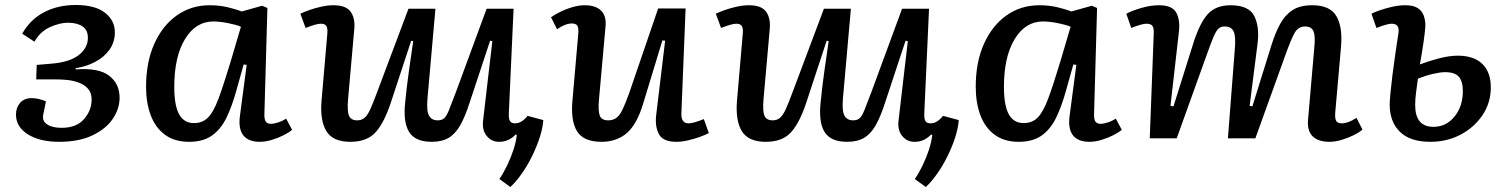

<svg xmlns="http://www.w3.org/2000/svg" viewBox="-20 -554 6020 769"><path d="M217 14Q139 14 91.5 -16Q44 -46 44 -95Q44 -123 60.5 -142Q77 -161 107 -161Q121 -161 135.5 -157.5Q150 -154 164 -148L153 -94Q148 -70 168.5 -56Q189 -42 227 -42Q286 -42 316.5 -77Q347 -112 347 -155Q347 -182 333 -198Q319 -214 297 -222.5Q275 -231 251 -233.5Q227 -236 206 -236H125L127 -294L186 -299Q259 -305 295.5 -333.5Q332 -362 332 -403Q332 -434 310 -448.5Q288 -463 252 -463Q220 -463 180.5 -445.5Q141 -428 118 -387L69 -419Q101 -476 156.5 -505Q212 -534 283 -534Q361 -534 400.5 -503Q440 -472 440 -425Q440 -385 418.5 -355Q397 -325 361 -306Q325 -287 283 -281V-276Q376 -283 417.5 -250.5Q459 -218 459 -163Q459 -119 432 -78.5Q405 -38 350.5 -12Q296 14 217 14Z M1039 -99Q1038 -76 1044.5 -67Q1051 -58 1066 -58Q1076 -58 1093.5 -63.5Q1111 -69 1126 -79L1150 -34Q1137 -23 1115 -12Q1093 -1 1068 6.5Q1043 14 1020 14Q975 14 954.5 -12Q934 -38 941 -90L968 -294L956 -296L926 -189Q909 -128 887 -82.5Q865 -37 829.5 -11.5Q794 14 737 14Q679 14 640.5 -14.5Q602 -43 583.5 -93Q565 -143 565 -206Q565 -305 598 -378.5Q631 -452 688.5 -492.5Q746 -533 820 -533Q858 -533 892 -525Q926 -517 948 -508L1030 -531L1051 -522ZM757 -61Q791 -61 813 -83Q835 -105 855 -158.5Q875 -212 904 -308L945 -447Q926 -455 893 -461.5Q860 -468 834 -468Q764 -468 721 -397.5Q678 -327 678 -206Q678 -131 697.5 -96Q717 -61 757 -61Z M1183 -499Q1195 -505 1217 -513Q1239 -521 1265.5 -527Q1292 -533 1315 -533Q1366 -533 1384.5 -507Q1403 -481 1399 -438L1374 -156Q1370 -108 1378 -90Q1386 -72 1411 -72Q1428 -72 1440 -82Q1452 -92 1463.5 -117.5Q1475 -143 1492 -189L1616 -519H1724L1692 -158Q1688 -109 1698.5 -90.5Q1709 -72 1733 -72Q1749 -72 1758.5 -80Q1768 -88 1778 -112.5Q1788 -137 1806 -185L1929 -519H2037L2018 -101Q2017 -77 2023 -68.5Q2029 -60 2043 -60Q2058 -60 2071 -69Q2084 -78 2093 -90L2156 -73Q2154 -42 2142 -4.5Q2130 33 2111 71.5Q2092 110 2069 142.5Q2046 175 2024 195L1980 163Q1996 140 2011 109Q2026 78 2036.5 46Q2047 14 2050 -14L2045 -15Q2034 -3 2017.5 5.5Q2001 14 1979 14Q1948 14 1929 -10Q1910 -34 1915 -72Q1924 -152 1933.5 -231Q1943 -310 1952 -389L1943 -391L1861 -143Q1843 -87 1823.5 -52.5Q1804 -18 1777 -2Q1750 14 1709 14Q1643 14 1618.5 -25.5Q1594 -65 1603 -146Q1609 -207 1617.5 -267.5Q1626 -328 1635 -389L1627 -391L1546 -145Q1520 -65 1485.5 -25.5Q1451 14 1383 14Q1313 14 1287 -29Q1261 -72 1268 -153L1291 -419Q1293 -441 1287 -450Q1281 -459 1265 -459Q1247 -459 1204 -442Z M2187 -485Q2201 -495 2224 -506.5Q2247 -518 2273 -525.5Q2299 -533 2322 -533Q2366 -533 2388 -511Q2410 -489 2405 -445L2379 -155Q2375 -111 2382 -91.5Q2389 -72 2416 -72Q2434 -72 2447.5 -81Q2461 -90 2473 -114.5Q2485 -139 2501 -184L2616 -520H2726L2709 -99Q2708 -60 2738 -60Q2757 -60 2799 -77L2819 -21Q2806 -14 2784 -6Q2762 2 2736.5 8Q2711 14 2689 14Q2636 14 2619.5 -16Q2603 -46 2608 -92L2644 -391L2633 -392L2556 -139Q2531 -56 2490.5 -21Q2450 14 2389 14Q2317 14 2291 -28.5Q2265 -71 2273 -154L2296 -418Q2298 -442 2292.5 -451Q2287 -460 2270 -460Q2245 -460 2211 -437Z M2847 -499Q2859 -505 2881 -513Q2903 -521 2929.5 -527Q2956 -533 2979 -533Q3030 -533 3048.5 -507Q3067 -481 3063 -438L3038 -156Q3034 -108 3042 -90Q3050 -72 3075 -72Q3092 -72 3104 -82Q3116 -92 3127.5 -117.5Q3139 -143 3156 -189L3280 -519H3388L3356 -158Q3352 -109 3362.5 -90.5Q3373 -72 3397 -72Q3413 -72 3422.5 -80Q3432 -88 3442 -112.5Q3452 -137 3470 -185L3593 -519H3701L3682 -101Q3681 -77 3687 -68.5Q3693 -60 3707 -60Q3722 -60 3735 -69Q3748 -78 3757 -90L3820 -73Q3818 -42 3806 -4.5Q3794 33 3775 71.5Q3756 110 3733 142.5Q3710 175 3688 195L3644 163Q3660 140 3675 109Q3690 78 3700.5 46Q3711 14 3714 -14L3709 -15Q3698 -3 3681.5 5.5Q3665 14 3643 14Q3612 14 3593 -10Q3574 -34 3579 -72Q3588 -152 3597.5 -231Q3607 -310 3616 -389L3607 -391L3525 -143Q3507 -87 3487.5 -52.5Q3468 -18 3441 -2Q3414 14 3373 14Q3307 14 3282.5 -25.5Q3258 -65 3267 -146Q3273 -207 3281.5 -267.5Q3290 -328 3299 -389L3291 -391L3210 -145Q3184 -65 3149.5 -25.5Q3115 14 3047 14Q2977 14 2951 -29Q2925 -72 2932 -153L2955 -419Q2957 -441 2951 -450Q2945 -459 2929 -459Q2911 -459 2868 -442Z M4362 -99Q4361 -76 4367.5 -67Q4374 -58 4389 -58Q4399 -58 4416.5 -63.5Q4434 -69 4449 -79L4473 -34Q4460 -23 4438 -12Q4416 -1 4391 6.5Q4366 14 4343 14Q4298 14 4277.5 -12Q4257 -38 4264 -90L4291 -294L4279 -296L4249 -189Q4232 -128 4210 -82.5Q4188 -37 4152.5 -11.5Q4117 14 4060 14Q4002 14 3963.5 -14.5Q3925 -43 3906.5 -93Q3888 -143 3888 -206Q3888 -305 3921 -378.5Q3954 -452 4011.5 -492.5Q4069 -533 4143 -533Q4181 -533 4215 -525Q4249 -517 4271 -508L4353 -531L4374 -522ZM4080 -61Q4114 -61 4136 -83Q4158 -105 4178 -158.5Q4198 -212 4227 -308L4268 -447Q4249 -455 4216 -461.5Q4183 -468 4157 -468Q4087 -468 4044 -397.5Q4001 -327 4001 -206Q4001 -131 4020.5 -96Q4040 -61 4080 -61Z M4926 -361Q4930 -410 4920.5 -429Q4911 -448 4885 -448Q4870 -448 4860.5 -439.5Q4851 -431 4840.5 -406.5Q4830 -382 4813 -334L4693 0H4585L4601 -420Q4602 -442 4595.5 -450.5Q4589 -459 4572 -459Q4562 -459 4546.5 -454.5Q4531 -450 4511 -442L4491 -499Q4511 -510 4549 -521.5Q4587 -533 4622 -533Q4674 -533 4690.5 -504.5Q4707 -476 4702 -429L4668 -130L4680 -128L4758 -376Q4784 -460 4816.5 -496.5Q4849 -533 4909 -533Q4982 -533 5004 -489Q5026 -445 5016 -373L4985 -130L4996 -128L5073 -375Q5088 -423 5107.5 -458.5Q5127 -494 5157 -513.5Q5187 -533 5236 -533Q5307 -533 5332.5 -489.5Q5358 -446 5351 -366L5328 -104Q5326 -80 5331.5 -70Q5337 -60 5354 -60Q5380 -60 5413 -82L5437 -35Q5423 -23 5400.5 -12Q5378 -1 5352.5 6.5Q5327 14 5305 14Q5260 14 5237.5 -8Q5215 -30 5219 -75L5244 -363Q5249 -411 5240.5 -429.5Q5232 -448 5207 -448Q5179 -448 5164 -420Q5149 -392 5127 -330L5008 0H4898Z M5667 -296Q5701 -309 5742.5 -320Q5784 -331 5819 -331Q5883 -331 5917 -298Q5951 -265 5951 -204Q5951 -142 5917.5 -92.5Q5884 -43 5829.5 -14.5Q5775 14 5709 14Q5628 14 5587 -26Q5546 -66 5546 -136Q5546 -150 5549 -181Q5552 -212 5557 -253Q5562 -294 5568.5 -337.5Q5575 -381 5581 -421Q5587 -459 5554 -459Q5536 -459 5493 -442L5473 -499Q5484 -505 5507 -513Q5530 -521 5557 -527Q5584 -533 5608 -533Q5641 -533 5658.5 -521.5Q5676 -510 5682.5 -491Q5689 -472 5689 -452Q5688 -430 5682 -388Q5676 -346 5667 -296ZM5659 -239Q5656 -216 5652 -186.5Q5648 -157 5648 -134Q5648 -46 5721 -46Q5772 -46 5805.5 -87Q5839 -128 5839 -189Q5839 -228 5823 -246.5Q5807 -265 5768 -265Q5749 -265 5719 -258Q5689 -251 5659 -239Z"/></svg>

Font: Literata 7pt Medium
Style: Italic
Weight: 500
Italic angle: -2°
Designer: Latin by Veronika Burian and Jose Scaglione. Greek by Irene Vlachou. Cyrillic by Vera Evstafieva
Foundry: TypeTogether
Version: Version 3.002